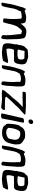

<svg xmlns="http://www.w3.org/2000/svg" viewBox="1606 -2298 704 3957"><g transform="rotate(90 1958.5 -320.0)"><path d="M35 -9C38 -1 48 6 61 5C77 5 93 -3 104 -12C107 -24 115 -41 118 -54C119 -61 126 -82 128 -94C142 -167 143 -177 159 -256C169 -299 183 -329 204 -360L210 -392C225 -398 240 -406 259 -409C278 -410 295 -415 316 -415H345C366 -411 369 -390 368 -350C377 -234 372 -161 361 -52C360 -48 361 -45 361 -42C371 -36 400 -31 407 -32C416 -30 428 -32 437 -32C440 -39 445 -51 447 -58C449 -61 454 -78 456 -87C459 -100 463 -111 465 -123C475 -166 481 -184 496 -247C510 -288 524 -326 552 -354C560 -365 568 -373 578 -387C590 -403 601 -411 618 -420C621 -420 624 -419 626 -419C627 -419 629 -419 631 -418C646 -413 670 -411 679 -400C684 -395 686 -373 687 -336C690 -307 693 -282 696 -263C703 -223 705 -153 707 -102C707 -81 706 -56 704 -31V-21C709 -11 733 -2 745 4C748 7 754 8 761 10C770 3 780 -11 783 -26V-29C793 -88 792 -125 790 -177C789 -203 787 -239 788 -255C788 -275 785 -290 787 -311C785 -331 783 -355 782 -378C782 -388 772 -423 772 -432L773 -436C767 -491 722 -499 670 -507C622 -514 582 -512 551 -486C519 -465 492 -427 467 -393C461 -441 462 -487 416 -498C390 -506 360 -506 326 -506C302 -505 280 -498 261 -493C222 -483 196 -470 189 -481L190 -487C192 -499 182 -498 167 -497C162 -497 158 -495 157 -487C146 -471 137 -453 131 -430L114 -368L98 -314L80 -251L68 -198L35 -13C34 -12 34 -10 35 -9Z M904 -345C894 -326 890 -301 895 -281C891 -257 887 -235 882 -213C869 -141 863 -64 903 -36C930 -16 966 -19 1011 -12L1038 -9C1067 -3 1118 -12 1155 -15C1180 -16 1200 -26 1224 -28C1232 -29 1245 -48 1256 -71C1265 -89 1273 -108 1275 -110C1286 -129 1263 -139 1234 -133C1217 -130 1196 -127 1169 -123C1109 -116 1046 -97 990 -102C988 -103 988 -105 987 -106C974 -141 983 -213 1008 -256C1014 -256 1020 -255 1028 -255C1056 -255 1125 -256 1153 -257C1165 -257 1176 -256 1187 -257C1194 -256 1201 -256 1207 -256C1211 -256 1217 -256 1225 -255C1250 -256 1273 -277 1285 -298C1293 -324 1298 -349 1304 -376C1305 -395 1306 -413 1307 -431C1305 -472 1292 -502 1259 -515C1244 -524 1220 -530 1188 -538C1176 -543 1161 -549 1142 -548C1123 -548 1100 -545 1084 -545C1060 -545 1036 -540 1013 -537C995 -537 980 -521 975 -503C926 -477 913 -413 904 -345ZM1003 -345C1004 -353 1008 -366 1009 -377C1011 -380 1011 -379 1012 -381L1028 -461C1029 -466 1030 -470 1032 -474L1174 -470C1187 -470 1192 -468 1192 -460C1204 -447 1210 -420 1206 -387L1205 -379C1203 -375 1201 -364 1196 -349C1194 -347 1188 -345 1185 -343C1166 -335 1135 -326 1110 -328C1092 -329 1079 -325 1059 -327C1040 -328 1020 -330 1006 -336C1004 -338 1003 -341 1003 -345Z M1351 -185C1347 -159 1343 -134 1339 -108L1328 -43C1325 -28 1323 -8 1336 -5L1375 -8C1385 -13 1400 -30 1403 -44C1404 -51 1411 -72 1413 -85L1425 -153C1429 -178 1435 -203 1444 -248L1446 -261C1452 -281 1458 -299 1465 -316C1472 -330 1481 -342 1490 -355C1491 -359 1492 -366 1494 -371C1495 -372 1498 -373 1503 -374C1521 -382 1543 -395 1573 -397C1592 -399 1611 -400 1627 -399C1644 -396 1658 -390 1669 -380C1671 -372 1669 -359 1666 -342C1675 -221 1670 -145 1657 -28C1658 -22 1661 -17 1665 -14C1673 -2 1691 4 1702 5C1713 6 1727 0 1732 -9L1748 -104C1754 -156 1753 -234 1758 -262L1763 -322V-347C1763 -357 1763 -368 1762 -378C1765 -397 1757 -436 1754 -446C1749 -464 1739 -475 1726 -480C1686 -492 1625 -495 1576 -487C1546 -480 1519 -464 1500 -460C1489 -457 1485 -461 1481 -469C1482 -481 1471 -480 1456 -479C1451 -479 1448 -477 1447 -469C1445 -466 1443 -464 1441 -461C1425 -440 1414 -412 1405 -378L1391 -333L1373 -273C1366 -244 1358 -214 1351 -185Z M1873 -433 1976 -432H2007L2045 -434C2066 -434 2084 -435 2105 -435L2134 -436C2142 -437 2155 -436 2162 -436H2188C2159 -412 2123 -380 2091 -345C2073 -325 2056 -308 2041 -287C2029 -271 2017 -258 2004 -240C1995 -231 1989 -222 1981 -213L1972 -204C1950 -182 1930 -162 1917 -144C1912 -136 1907 -129 1902 -122L1894 -113C1887 -105 1875 -92 1860 -74C1859 -72 1857 -71 1857 -69C1849 -62 1845 -51 1841 -40L1825 -23C1842 -12 1866 -6 1898 -4C1908 -4 1918 -4 1929 -6H1948L1950 -7L2036 -8C2043 -8 2050 -7 2057 -7C2106 -4 2146 4 2194 9C2199 6 2203 4 2208 1C2227 -5 2244 -27 2244 -45C2245 -62 2259 -81 2229 -68C2222 -66 2211 -68 2204 -68C2172 -70 2142 -71 2105 -70C2091 -70 2081 -71 2069 -71C2034 -71 1973 -71 1974 -98C1978 -102 1982 -107 1986 -113C2003 -135 2021 -154 2040 -175C2075 -214 2102 -240 2143 -281C2161 -298 2179 -321 2195 -339C2210 -351 2224 -366 2237 -378C2252 -392 2264 -399 2278 -414C2291 -425 2307 -440 2322 -454C2327 -460 2334 -472 2342 -472C2344 -483 2335 -494 2313 -494H2304L2248 -497L2203 -500H2194C2178 -501 2161 -502 2146 -502L2117 -501H2064C2050 -502 2037 -502 2023 -502H1993L1901 -500C1870 -500 1870 -450 1873 -433Z M2317 -8C2315 1 2336 11 2361 12C2386 12 2413 4 2424 -12C2435 -77 2450 -150 2463 -225C2474 -280 2487 -332 2498 -387L2509 -448C2510 -456 2502 -463 2468 -462C2451 -462 2432 -454 2416 -446C2412 -427 2408 -408 2405 -389C2393 -325 2374 -264 2363 -211C2345 -127 2330 -62 2318 -11ZM2443 -607C2438 -578 2451 -554 2482 -554C2507 -554 2529 -575 2535 -600L2536 -607C2538 -629 2526 -650 2499 -651C2498 -651 2498 -652 2497 -652C2471 -652 2447 -630 2443 -607Z M2545 -289C2542 -273 2540 -257 2538 -239L2536 -222L2531 -155C2531 -148 2530 -142 2530 -135C2530 -104 2549 -86 2567 -65C2580 -48 2595 -33 2618 -25C2673 -5 2772 -2 2831 -34C2862 -49 2885 -70 2900 -91C2910 -106 2923 -133 2931 -159C2939 -187 2946 -216 2952 -246C2954 -258 2956 -274 2958 -294C2959 -305 2955 -321 2953 -336C2956 -355 2955 -372 2947 -386C2935 -406 2921 -422 2899 -436C2887 -444 2864 -460 2847 -469C2837 -472 2830 -481 2816 -482C2798 -484 2775 -486 2756 -486C2739 -484 2728 -484 2706 -481C2700 -481 2693 -480 2688 -479C2668 -472 2651 -464 2633 -451C2614 -432 2594 -404 2572 -367L2562 -358C2557 -340 2551 -317 2545 -289ZM2618 -187C2621 -203 2623 -219 2627 -235C2642 -304 2664 -351 2690 -375C2692 -376 2694 -378 2696 -379C2700 -380 2708 -382 2716 -383C2733 -387 2756 -384 2775 -383C2777 -383 2777 -382 2779 -382C2797 -380 2821 -362 2836 -351C2840 -349 2841 -347 2843 -345C2849 -328 2860 -306 2861 -291C2862 -273 2859 -252 2855 -229C2851 -208 2847 -188 2842 -169C2832 -131 2813 -125 2772 -107C2733 -90 2677 -91 2645 -109C2636 -115 2622 -129 2615 -138C2614 -154 2615 -170 2618 -187Z M3006 -185C3002 -159 2998 -134 2994 -108L2983 -43C2980 -28 2978 -8 2991 -5L3030 -8C3040 -13 3055 -30 3058 -44C3059 -51 3066 -72 3068 -85L3080 -153C3084 -178 3090 -203 3099 -248L3101 -261C3107 -281 3113 -299 3120 -316C3127 -330 3136 -342 3145 -355C3146 -359 3147 -366 3149 -371C3150 -372 3153 -373 3158 -374C3176 -382 3198 -395 3228 -397C3247 -399 3266 -400 3282 -399C3299 -396 3313 -390 3324 -380C3326 -372 3324 -359 3321 -342C3330 -221 3325 -145 3312 -28C3313 -22 3316 -17 3320 -14C3328 -2 3346 4 3357 5C3368 6 3382 0 3387 -9L3403 -104C3409 -156 3408 -234 3413 -262L3418 -322V-347C3418 -357 3418 -368 3417 -378C3420 -397 3412 -436 3409 -446C3404 -464 3394 -475 3381 -480C3341 -492 3280 -495 3231 -487C3201 -480 3174 -464 3155 -460C3144 -457 3140 -461 3136 -469C3137 -481 3126 -480 3111 -479C3106 -479 3103 -477 3102 -469C3100 -466 3098 -464 3096 -461C3080 -440 3069 -412 3060 -378L3046 -333L3028 -273C3021 -244 3013 -214 3006 -185Z M3514 -345C3504 -326 3500 -301 3505 -281C3501 -257 3497 -235 3492 -213C3479 -141 3473 -64 3513 -36C3540 -16 3576 -19 3621 -12L3648 -9C3677 -3 3728 -12 3765 -15C3790 -16 3810 -26 3834 -28C3842 -29 3855 -48 3866 -71C3875 -89 3883 -108 3885 -110C3896 -129 3873 -139 3844 -133C3827 -130 3806 -127 3779 -123C3719 -116 3656 -97 3600 -102C3598 -103 3598 -105 3597 -106C3584 -141 3593 -213 3618 -256C3624 -256 3630 -255 3638 -255C3666 -255 3735 -256 3763 -257C3775 -257 3786 -256 3797 -257C3804 -256 3811 -256 3817 -256C3821 -256 3827 -256 3835 -255C3860 -256 3883 -277 3895 -298C3903 -324 3908 -349 3914 -376C3915 -395 3916 -413 3917 -431C3915 -472 3902 -502 3869 -515C3854 -524 3830 -530 3798 -538C3786 -543 3771 -549 3752 -548C3733 -548 3710 -545 3694 -545C3670 -545 3646 -540 3623 -537C3605 -537 3590 -521 3585 -503C3536 -477 3523 -413 3514 -345ZM3613 -345C3614 -353 3618 -366 3619 -377C3621 -380 3621 -379 3622 -381L3638 -461C3639 -466 3640 -470 3642 -474L3784 -470C3797 -470 3802 -468 3802 -460C3814 -447 3820 -420 3816 -387L3815 -379C3813 -375 3811 -364 3806 -349C3804 -347 3798 -345 3795 -343C3776 -335 3745 -326 3720 -328C3702 -329 3689 -325 3669 -327C3650 -328 3630 -330 3616 -336C3614 -338 3613 -341 3613 -345Z"/></g></svg>

Font: Vapor
Style: Obl
Weight: 400
Foundry: Cannot Into Space Fonts
Version: Version 0.179